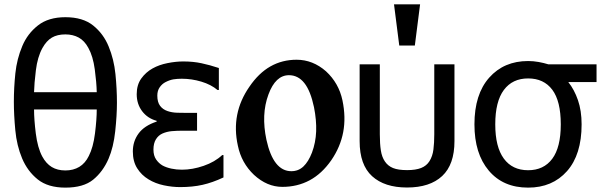

<svg xmlns="http://www.w3.org/2000/svg" viewBox="-20 -838 2732 873"><path d="M474.1 -626.5Q498 -568.8 504.9 -501.2Q511.7 -433.6 511.7 -370.6Q511.7 -314 503.9 -241.2Q496.1 -168.5 473.6 -116.2Q448.2 -57.6 403.8 -21.2Q359.4 15.1 277.3 15.1Q198.2 15.1 151.6 -22.2Q105 -59.6 80.6 -117.7Q56.2 -175.8 49.6 -245.8Q43 -315.9 43 -375Q43 -439 49.8 -504.4Q56.6 -569.8 81.5 -628.9Q105 -685.1 152.6 -722.4Q200.2 -759.8 277.3 -759.8Q356.9 -759.8 403.8 -721.9Q450.7 -684.1 474.1 -626.5ZM419.9 -418.9Q418.9 -463.4 410.9 -522.9Q402.8 -582.5 381.8 -620.1Q364.3 -652.8 337.9 -667.2Q311.5 -681.6 277.3 -681.6Q240.7 -681.6 216.1 -667.2Q191.4 -652.8 172.9 -619.6Q150.4 -578.6 143.1 -518.3Q135.7 -458 134.8 -418.9ZM419.9 -340.3H134.8Q134.8 -295.4 142.8 -231Q150.9 -166.5 171.9 -127Q189.5 -94.2 215.3 -78.6Q241.2 -63 277.3 -63Q313.5 -63 340.6 -79.3Q367.7 -95.7 383.8 -128.9Q403.8 -167.5 411.9 -231.4Q419.9 -295.4 419.9 -340.3Z M996.1 -31.2Q946.3 -7.8 900.9 2.4Q855.5 12.7 799.3 12.7Q763.2 12.7 724.9 4.6Q686.5 -3.4 655.3 -22.5Q623.5 -41.5 603.8 -72.8Q584 -104 584 -149.4Q584 -195.3 610.1 -231Q636.2 -266.6 692.4 -285.2V-288.6Q650.9 -299.8 626.2 -332.5Q601.6 -365.2 601.6 -409.7Q601.6 -452.1 622.3 -481Q643.1 -509.8 673.8 -526.9Q703.6 -543.5 741.5 -551Q779.3 -558.6 813.5 -558.6Q858.4 -558.6 896 -550.5Q933.6 -542.5 975.1 -528.8V-428.7H969.2Q939.5 -453.6 895.5 -466.8Q851.6 -480 806.6 -480Q786.1 -480 769 -477.3Q752 -474.6 732.9 -464.8Q717.3 -457 706.3 -441.4Q695.3 -425.8 695.3 -403.3Q695.3 -373.5 707.8 -356.9Q720.2 -340.3 741.7 -333Q761.2 -326.2 785.6 -325.4Q810.1 -324.7 832.5 -324.7H876V-243.7H811.5Q784.2 -243.7 761.5 -241.7Q738.8 -239.7 718.8 -231Q700.2 -222.7 689 -204.6Q677.7 -186.5 677.7 -157.7Q677.7 -130.4 689.9 -112.8Q702.1 -95.2 719.2 -85.4Q736.3 -76.2 759.3 -71.3Q782.2 -66.4 807.1 -66.4Q855 -66.4 906 -84Q957 -101.6 990.2 -132.8H996.1Z M1263.7 11.7Q1194.3 11.7 1134.8 -43Q1077.6 -97.2 1061.5 -175.8Q1029.3 -321.8 1113.8 -443.4Q1156.2 -505.9 1209.7 -536.1Q1263.2 -566.4 1328.6 -566.4Q1402.3 -566.4 1462.4 -513.7Q1520.5 -460 1537.1 -381.8Q1553.2 -304.7 1540.5 -237.3Q1527.8 -169.9 1486.3 -109.4Q1443.4 -47.9 1387.7 -18.1Q1332 11.7 1263.7 11.7ZM1304.7 -59.6Q1336.9 -59.6 1359.6 -81.1Q1382.3 -102.5 1398.4 -144Q1415.5 -189.5 1417.5 -240.5Q1419.4 -291.5 1407.7 -350.6Q1392.1 -424.8 1363.8 -460.4Q1335.4 -496.1 1293.9 -496.1Q1232.9 -496.1 1200.7 -408.7Q1183.6 -362.8 1181.4 -311.3Q1179.2 -259.8 1191.4 -202.6Q1222.7 -59.6 1304.7 -59.6Z M2046.4 -196.3Q2046.4 -89.8 1990.5 -37.6Q1934.6 14.6 1830.6 14.6Q1728.5 14.6 1671.9 -36.9Q1615.2 -88.4 1615.2 -196.3V-545.4H1707V-227.5Q1707 -184.1 1711.7 -154.1Q1716.3 -124 1730 -104Q1743.7 -83.5 1767.1 -74Q1790.5 -64.5 1831.1 -64.5Q1870.1 -64.5 1894.8 -74.2Q1919.4 -84 1932.6 -105Q1946.8 -127.4 1950.7 -158Q1954.6 -188.5 1954.6 -227.5V-545.4H2046.4ZM1890.1 -818.4 1866.2 -630.9H1795.4L1771.5 -818.4Z M2692.4 -464.8H2564Q2591.3 -430.7 2607.9 -382.6Q2624.5 -334.5 2624.5 -272.5Q2624.5 -134.8 2558.1 -59.8Q2491.7 15.1 2381.3 15.1Q2267.6 15.1 2202.4 -62.3Q2137.2 -139.6 2137.2 -272.5Q2137.2 -409.2 2204.3 -484.9Q2271.5 -560.5 2381.3 -560.5Q2404.8 -560.5 2429 -556.2Q2453.1 -551.8 2473.6 -545.4H2692.4ZM2529.8 -272.5Q2529.8 -378.4 2491.2 -429.9Q2452.6 -481.4 2381.3 -481.4Q2310.1 -481.4 2271 -429Q2231.9 -376.5 2231.9 -272.5Q2231.9 -169.9 2270.8 -116.9Q2309.6 -64 2381.3 -64Q2452.1 -64 2491 -116Q2529.8 -168 2529.8 -272.5Z"/></svg>

Font: IranNastaliq
Style: Regular
Weight: 400
Designer: Hossein Zahedi
Version: Version 1.5